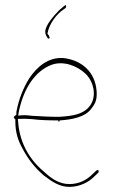

<svg xmlns="http://www.w3.org/2000/svg" viewBox="-20 -713 450 751"><path d="M34 -254C34 -251 37 -249 40 -246V-239C40 -194 51 -163 67 -134C89 -91 117 -56 151 -27C181 -4 212 18 251 18C291 18 326 0 347 -21L365 -38C365 -38 366 -41 366 -42C366 -47 364 -48 362 -48C361 -48 358 -47 357 -46L340 -30C320 -10 290 7 251 7C212 7 181 -15 157 -37C104 -80 58 -144 51 -235L50 -248H60C74 -249 90 -248 105 -247C135 -243 173 -242 208 -242V-238H213V-242C264 -245 312 -256 335 -285C351 -306 360 -318 358 -355C353 -433 298 -478 228 -486C168 -490 124 -451 94 -406C72 -370 54 -328 44 -275V-264C40 -262 34 -257 34 -254ZM51 -261 54 -278C72 -364 115 -435 183 -460C229 -476 282 -455 313 -426C336 -406 357 -361 342 -318C321 -264 260 -259 210 -256C177 -256 136 -258 106 -260C91 -262 78 -263 65 -262ZM165 -583 166 -584C173 -621 202 -658 227 -675L237 -682C240 -688 239 -695 234 -692L222 -682C208 -672 178 -637 168 -620C152 -591 155 -582 167 -563C168 -563 169 -562 170 -562C174 -562 174 -564 174 -566C174 -569 169 -578 165 -583ZM228 -486Z"/></svg>

Font: Stray Cat
Style: HlCn
Weight: 100
Version: Version 1.0